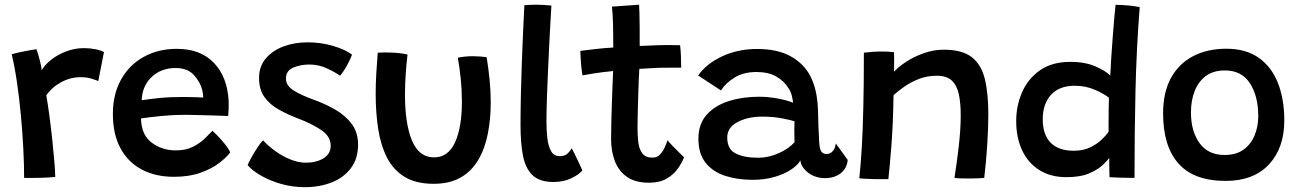

<svg xmlns="http://www.w3.org/2000/svg" viewBox="-20 -736 5386 796"><path d="M153 -445Q167 -469 194 -489.8Q221 -510.5 256 -523.5Q291 -536.5 328 -536.5Q351.5 -536.5 375 -532Q398.5 -527.5 411 -520L387.5 -400Q375.5 -405 357.2 -410.5Q339 -416 313.5 -416Q272 -416 233.2 -395Q194.5 -374 172 -340.5Q178 -307 184.5 -258.5Q191 -210 196.5 -158.8Q202 -107.5 205.5 -65.2Q209 -23 209 -2.5Q183 0.5 147 1.2Q111 2 80 1.5Q80 -55 76.5 -122.2Q73 -189.5 66.5 -259.2Q60 -329 50.5 -394Q41 -459 28.5 -511Q45 -516 66.8 -520.5Q88.5 -525 106.8 -528.2Q125 -531.5 131 -532Q137 -516.5 144.2 -489.2Q151.5 -462 153 -445Z M934.5 -104Q919.5 -84 888.8 -60.2Q858 -36.5 811.2 -19.8Q764.5 -3 701 -3Q625.5 -3 568.5 -32.8Q511.5 -62.5 479.8 -120.8Q448 -179 448 -263.5Q448 -345.5 481.8 -406Q515.5 -466.5 575.5 -500Q635.5 -533.5 713.5 -533.5Q811.5 -533.5 867 -475.2Q922.5 -417 928 -317.5Q929 -285 926 -255Q919 -255.5 897.2 -256.2Q875.5 -257 847.2 -257.8Q819 -258.5 792 -259.2Q765 -260 747.5 -260Q699 -260 650 -255.2Q601 -250.5 564.5 -245Q565 -222.5 571 -200.5Q583 -159 622 -135.8Q661 -112.5 708.5 -112.5Q751.5 -112.5 781.5 -128.2Q811.5 -144 830.8 -163.5Q850 -183 861 -194Q865 -190.5 880.2 -175Q895.5 -159.5 911.5 -139.8Q927.5 -120 934.5 -104ZM567.5 -320.5Q599 -325.5 642.2 -329.8Q685.5 -334 742 -334Q771 -334 792.2 -333Q813.5 -332 822.5 -331.5Q822.5 -346 818.5 -362.5Q810.5 -395.5 784 -424.8Q757.5 -454 708 -454Q648 -454 608.8 -416.8Q569.5 -379.5 567.5 -320.5Z M1243.5 40Q1193 40 1146.2 26.8Q1099.5 13.5 1062.8 -7.5Q1026 -28.5 1006.5 -51.5Q1010.5 -61.5 1022 -82.5Q1033.5 -103.5 1047 -124Q1060.5 -144.5 1070.5 -154Q1092.5 -130.5 1122 -109.2Q1151.5 -88 1184.2 -74.8Q1217 -61.5 1248.5 -61.5Q1291.5 -61.5 1321.2 -79.8Q1351 -98 1351 -132Q1351 -171 1311 -197.5Q1271 -224 1217.5 -244Q1173 -261 1135.8 -281.8Q1098.5 -302.5 1076.2 -333.8Q1054 -365 1054 -413Q1054 -461 1082.2 -494Q1110.5 -527 1156.2 -543.8Q1202 -560.5 1254.5 -560.5Q1310.5 -560.5 1360.5 -545.8Q1410.5 -531 1439.5 -509.5Q1435 -496 1420.8 -469Q1406.5 -442 1390 -422Q1367.5 -438 1334 -453.2Q1300.5 -468.5 1262 -468.5Q1226.5 -468.5 1196 -455.8Q1165.5 -443 1165.5 -410.5Q1165.5 -381 1197 -361.2Q1228.5 -341.5 1278 -323.5Q1327.5 -306 1370 -281.5Q1412.5 -257 1438.5 -221.8Q1464.5 -186.5 1464.5 -137Q1464.5 -78 1434.5 -38.5Q1404.5 1 1354.5 20.5Q1304.5 40 1243.5 40Z M1878 -496.5Q1887 -499 1904.2 -501Q1921.5 -503 1938.5 -503Q1953 -503 1970 -501.8Q1987 -500.5 1997.5 -499Q2005 -453 2009.8 -405.5Q2014.5 -358 2014.5 -312.5Q2014.5 -243 2002.5 -181.8Q1990.5 -120.5 1963.2 -73.8Q1936 -27 1890.5 -0.5Q1845 26 1777.5 26Q1704.5 26 1657.5 -2.8Q1610.5 -31.5 1584.5 -82.5Q1558.5 -133.5 1548 -201Q1537.5 -268.5 1537.5 -346Q1537.5 -388 1540 -431.5Q1542.5 -475 1546 -517.5Q1570.5 -519.5 1602 -518Q1620.5 -517.5 1639 -515.2Q1657.5 -513 1669.5 -510Q1664.5 -468.5 1661.8 -426.2Q1659 -384 1659 -343.5Q1659 -222 1688.2 -152.8Q1717.5 -83.5 1779.5 -83.5Q1838 -83.5 1866.5 -145.8Q1895 -208 1895 -315Q1895 -359.5 1890.5 -406.2Q1886 -453 1878 -496.5Z M2394.5 -29.5Q2382 -13.5 2349.8 2.5Q2317.5 18.5 2274.5 18.5Q2215.5 18.5 2186.2 -11.2Q2157 -41 2147.5 -93.8Q2138 -146.5 2138 -216Q2138 -274.5 2139.5 -342.5Q2141 -410.5 2143.5 -478.8Q2146 -547 2148.8 -608Q2151.5 -669 2154 -714.5Q2181.5 -716.5 2204 -716.5Q2219 -716.5 2234 -715.5Q2249 -714.5 2266 -713Q2263 -665 2259.5 -599Q2256 -533 2252.8 -463.2Q2249.5 -393.5 2247.5 -332Q2245.5 -270.5 2245.5 -232Q2245.5 -196 2249.2 -163Q2253 -130 2264.8 -109.2Q2276.5 -88.5 2301 -88.5Q2320 -88.5 2331 -97.8Q2342 -107 2350 -121.5Q2353 -117 2359.5 -103.8Q2366 -90.5 2373.5 -74.8Q2381 -59 2387 -46Q2393 -33 2394.5 -29.5Z M2816 -84Q2807.5 -61.5 2790.2 -37Q2773 -12.5 2744 4.5Q2715 21.5 2671 21.5Q2613 21.5 2578.5 -3.2Q2544 -28 2528.8 -69Q2513.5 -110 2513.5 -158Q2513.5 -190.5 2514.5 -232.5Q2515.5 -274.5 2517 -317Q2518.5 -359.5 2519.8 -393Q2521 -426.5 2522 -441.5Q2476.5 -437 2441.2 -431.5Q2406 -426 2395 -423.5Q2391.5 -443 2389.5 -464.8Q2387.5 -486.5 2386.8 -503.2Q2386 -520 2386 -525Q2414 -528.5 2450 -532.8Q2486 -537 2522.5 -539Q2522.5 -556.5 2522.2 -584Q2522 -611.5 2521.5 -635.5Q2521 -655.5 2519.8 -675.5Q2518.5 -695.5 2517 -708.5L2629.5 -716.5Q2630 -709 2631 -682.8Q2632 -656.5 2632 -620Q2632 -604.5 2632 -583.5Q2632 -562.5 2632 -545.5Q2647.5 -546 2669.5 -547Q2691.5 -548 2705 -548.5Q2739 -549.5 2766.2 -549Q2793.5 -548.5 2799.5 -548.5Q2802 -531 2803 -503Q2804 -475 2804 -455.5Q2798.5 -455.5 2770 -455.5Q2741.5 -455.5 2713.5 -455Q2694 -454 2670 -452.8Q2646 -451.5 2630.5 -450.5Q2629.5 -435 2628.2 -403.5Q2627 -372 2625.8 -334.2Q2624.5 -296.5 2623.8 -261.5Q2623 -226.5 2623 -204.5Q2623 -172.5 2626.5 -144.8Q2630 -117 2643.2 -99.8Q2656.5 -82.5 2685 -82.5Q2704 -82.5 2716.2 -95.5Q2728.5 -108.5 2736 -125.5Q2743.5 -142.5 2747.5 -154.5Q2754 -146 2768.8 -130.8Q2783.5 -115.5 2797.5 -101.8Q2811.5 -88 2816 -84Z M3100 9.5Q3037.5 9.5 2986.5 -7Q2935.5 -23.5 2905.5 -61Q2875.5 -98.5 2875.5 -160.5Q2875.5 -221.5 2909.5 -260Q2943.5 -298.5 3001 -316.8Q3058.5 -335 3128 -335Q3158.5 -335 3187.5 -330.5Q3216.5 -326 3238.2 -320Q3260 -314 3268 -310Q3266.5 -325.5 3262 -341.8Q3257.5 -358 3249 -370Q3231.5 -399.5 3198.8 -418.5Q3166 -437.5 3115.5 -437.5Q3063 -437.5 3025.5 -414.5Q2988 -391.5 2969 -361L2874.5 -423Q2907.5 -471 2973 -502Q3038.5 -533 3119 -533Q3204.5 -533 3259.5 -501.8Q3314.5 -470.5 3340.5 -418.5Q3353.5 -392.5 3361 -361.5Q3368.5 -330.5 3371 -286.5Q3372 -242.5 3373.2 -209.8Q3374.5 -177 3376 -152Q3377.5 -117.5 3385.2 -107.5Q3393 -97.5 3406.5 -97.5Q3421.5 -97.5 3432.2 -109Q3443 -120.5 3445 -141.5L3494.5 -73Q3491 -37 3464.8 -17.2Q3438.5 2.5 3401.5 2.5Q3359.5 2.5 3330.5 -20Q3301.5 -42.5 3298 -71Q3288.5 -52.5 3261 -33.8Q3233.5 -15 3192.2 -2.8Q3151 9.5 3100 9.5ZM3123 -82Q3167 -82 3209.2 -101.2Q3251.5 -120.5 3274 -146.5Q3272 -199 3274 -233Q3260.5 -238 3223 -245.2Q3185.5 -252.5 3140 -252.5Q3080.5 -252.5 3037.8 -230Q2995 -207.5 2995 -166Q2995 -117 3030.5 -99.5Q3066 -82 3123 -82Z M3663 6.5Q3651.5 6.5 3635.2 6.8Q3619 7 3602.5 6.5Q3587.5 6 3569 5.2Q3550.5 4.5 3542.5 3Q3548.5 -52.5 3552.8 -124.2Q3557 -196 3559.2 -292.2Q3561.5 -388.5 3561.5 -517.5Q3576 -519.5 3595.8 -521Q3615.5 -522.5 3636 -522.5Q3649.5 -522.5 3663 -521.8Q3676.5 -521 3686.5 -519.5Q3687 -511.5 3687 -484.8Q3687 -458 3686.5 -438.5Q3703.5 -458 3735.8 -479.2Q3768 -500.5 3809 -515.2Q3850 -530 3892.5 -530Q3968.5 -530 4008.2 -499.5Q4048 -469 4062.8 -409.2Q4077.5 -349.5 4077.5 -261Q4077.5 -210.5 4073.2 -140.2Q4069 -70 4060.5 1.5Q4052.5 2.5 4035.8 3.2Q4019 4 4000.5 4Q3981.5 4 3964 3.5Q3946.5 3 3937 1.5Q3946 -55 3954.5 -126.2Q3963 -197.5 3963 -260Q3963 -308.5 3955.2 -345Q3947.5 -381.5 3926.2 -401.8Q3905 -422 3863.5 -422Q3823 -422 3788.5 -408.2Q3754 -394.5 3727.8 -375.8Q3701.5 -357 3684.5 -341.5Q3682.5 -218 3675.2 -127.2Q3668 -36.5 3663 6.5Z M4580 -1.5Q4579.5 -9.5 4579.2 -25.2Q4579 -41 4578.8 -56.8Q4578.5 -72.5 4578.5 -81Q4572.5 -72 4552.8 -52.8Q4533 -33.5 4496 -17.5Q4459 -1.5 4401.5 -1.5Q4335.5 -1.5 4288.8 -31Q4242 -60.5 4217.5 -113Q4193 -165.5 4193 -234Q4193 -298.5 4217.8 -354.5Q4242.5 -410.5 4292.2 -445Q4342 -479.5 4417 -479.5Q4481 -479.5 4524.5 -459.5Q4568 -439.5 4583 -422.5Q4584 -452 4587 -496.2Q4590 -540.5 4593.5 -586.5Q4597 -632.5 4600.2 -668Q4603.5 -703.5 4605 -716Q4627.5 -716 4655.8 -713.5Q4684 -711 4705 -706.5Q4691.5 -532 4687.5 -358.8Q4683.5 -185.5 4683.5 1.5Q4674.5 1.5 4654 1.2Q4633.5 1 4612.2 0.2Q4591 -0.5 4580 -1.5ZM4431 -111Q4471.5 -111 4500.8 -125.5Q4530 -140 4548.8 -158.5Q4567.5 -177 4576 -189.5Q4576 -204.5 4576 -233.2Q4576 -262 4576.5 -289.8Q4577 -317.5 4577.5 -330.5Q4560.5 -345.5 4521.2 -363Q4482 -380.5 4435.5 -380.5Q4371.5 -380.5 4337.2 -342.8Q4303 -305 4303 -242Q4303 -177.5 4336 -144.2Q4369 -111 4431 -111Z M5061.5 14Q4929.5 14 4865.8 -58Q4802 -130 4802 -266Q4802 -353.5 4834.8 -413Q4867.5 -472.5 4926.5 -503.2Q4985.5 -534 5064 -534Q5145.5 -534 5198.8 -496.2Q5252 -458.5 5278.2 -391.5Q5304.5 -324.5 5304.5 -236.5Q5304.5 -122.5 5240.8 -54.2Q5177 14 5061.5 14ZM5057 -93.5Q5105.5 -93.5 5136.2 -116.2Q5167 -139 5181.8 -175.8Q5196.5 -212.5 5196.5 -255Q5196.5 -337.5 5162 -390.8Q5127.5 -444 5058 -444Q5010.5 -444 4979.2 -420.8Q4948 -397.5 4932.8 -358.2Q4917.5 -319 4917.5 -270Q4917.5 -192 4953 -142.8Q4988.5 -93.5 5057 -93.5Z"/></svg>

Font: Grandstander Medium
Style: Regular
Weight: 500
Designer: Tyler Finck
Foundry: Etcetera Type Co
Version: Version 1.200; ttfautohint (v1.8.3)